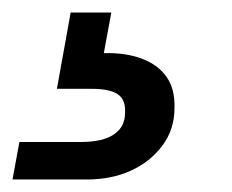

<svg xmlns="http://www.w3.org/2000/svg" viewBox="-110 -27 371 307"><path d="M-90 260 -79 200H20Q54 200 72 188Q90 176 90 153Q91 132 78 123.5Q65 115 36 115H-19L3 -7H68L56 58Q90 57 116 66.5Q142 76 156 95.5Q170 115 169 146Q169 180 149.5 206Q130 232 99 246Q68 260 29 260Z"/></svg>

Font: DM Sans 18pt Medium
Style: Italic
Weight: 500
Italic angle: -10°
Designer: Colophon Foundry, Jonny Pinhorn
Foundry: Colophon Foundry
Version: Version 4.004;gftools[0.9.30]